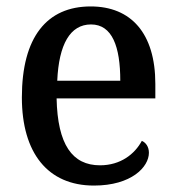

<svg xmlns="http://www.w3.org/2000/svg" viewBox="-20 -567 547 597"><path d="M272 10C389 10 443 -48 443 -92C443 -111 433 -124 421 -129C399 -88 355 -53 291 -53C205 -53 159 -117 156 -261H463V-306C463 -464 387 -547 262 -547C126 -547 48 -452 48 -264C48 -91 129 10 272 10ZM354 -316H158C163 -429 198 -491 263 -491C329 -491 354 -422 354 -316Z"/></svg>

Font: Noto Serif Armenian SemiCondensed Medium
Style: Regular
Weight: 500
Width: 4
Designer: Monotype Design Team
Foundry: Monotype Imaging Inc.
Version: Version 2.008